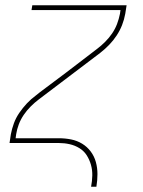

<svg xmlns="http://www.w3.org/2000/svg" viewBox="-20 -540 540 725"><path d="M324 165Q328 144 328.5 123Q329 102 323.5 82.5Q318 63 307.5 46.5Q297 30 280 19.5Q263 9 243 4.5Q223 0 202 0H16L21 -33Q25 -54 32.5 -74.5Q40 -95 53 -114Q66 -133 81.5 -149.5Q97 -166 116 -180L131 -192L231 -267L346 -355Q362 -367 377 -382Q392 -397 403.5 -414Q415 -431 422 -449.5Q429 -468 433 -488L435 -502H99L102 -520H458L453 -488Q449 -466 441 -445.5Q433 -425 420.5 -406Q408 -387 392 -370.5Q376 -354 358 -340L127 -165Q111 -153 96 -138Q81 -123 69.5 -106Q58 -89 51 -70.5Q44 -52 41 -33L39 -18H202Q226 -18 248.5 -13.5Q271 -9 290 2.5Q309 14 322.5 32Q336 50 342 72Q348 94 348 117.5Q348 141 344 165Z"/></svg>

Font: Iosevka Curly Thin
Style: Italic
Weight: 100
Italic angle: -9°
Monospace: yes
Designer: Belleve Invis
Foundry: Belleve Invis
Version: Version 22.1.2; ttfautohint (v1.8.4)